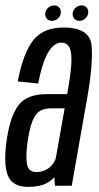

<svg xmlns="http://www.w3.org/2000/svg" viewBox="-25 -708 376 732"><path d="M184.5 0 182 -32.5Q178 -28 174 -24.5Q143.5 4.5 82.5 4.5Q20.5 4.5 4 -41.2Q-12.5 -87 1 -177.5Q14 -265.5 45.8 -307.2Q77.5 -349 152 -349H231L235 -372Q251 -461 246.2 -503.2Q241.5 -545.5 209 -545.5Q150.5 -545.5 120.5 -389.5L42.5 -397.5Q64 -507.5 102.2 -555.2Q140.5 -603 217.5 -603Q319.5 -603 324.5 -531.5Q329.5 -460 308 -338L248.5 0ZM189 -112 221.5 -295H170Q126 -295 108.5 -266.2Q91 -237.5 82 -180Q73 -124.5 77 -88.2Q81 -52 113 -52Q142.5 -52 163.8 -69.5Q185 -87 189 -112ZM277.5 -628.5Q266.5 -628.5 259.2 -635.8Q252 -643 252 -654.5Q252 -668 262.5 -677.8Q273 -687.5 286 -687.5Q297.5 -687.5 304.5 -680.2Q311.5 -673 311.5 -662Q311.5 -648 301 -638.2Q290.5 -628.5 277.5 -628.5ZM173 -628.5Q161.5 -628.5 154.5 -635.8Q147.5 -643 147.5 -654.5Q147.5 -668 158 -677.8Q168.5 -687.5 181.5 -687.5Q192.5 -687.5 199.8 -680.2Q207 -673 207 -662Q207 -648 196.5 -638.2Q186 -628.5 173 -628.5Z"/></svg>

Font: Anybody Condensed Regular
Style: Italic
Weight: 400
Width: 3
Italic angle: -10°
Designer: Tyler Finck
Foundry: Etcetera Type Company
Version: Version 1.010; ttfautohint (v1.8.3) -l 8 -r 50 -G 200 -x 14 